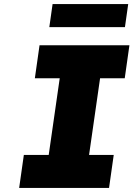

<svg xmlns="http://www.w3.org/2000/svg" viewBox="-20 -922 655 942"><path d="M74 0 97 -162H219L273 -538H151L174 -700H615L592 -538H471L417 -162H538L515 0ZM222 -789 238 -902H609L593 -789Z"/></svg>

Font: Lexend ExtBd
Style: Italic
Weight: 800
Italic angle: -8.13011°
Designer: Bonnie Shaver-Troup, Thomas Jockin
Foundry: Lexend
Version: Version 1.007